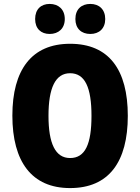

<svg xmlns="http://www.w3.org/2000/svg" viewBox="-20 -948 714 978"><path d="M159 -851C159 -802 189 -775 233 -775C278 -775 310 -803 310 -851C310 -900 278 -928 233 -928C189 -928 159 -901 159 -851ZM364 -851C364 -803 394 -775 440 -775C485 -775 516 -803 516 -851C516 -900 485 -928 440 -928C395 -928 364 -901 364 -851ZM631 -358C631 -593 535 -725 337 -725C141 -725 43 -592 43 -359C43 -124 142 10 337 10C535 10 631 -124 631 -358ZM227 -358C227 -500 262 -575 337 -575C413 -575 446 -502 446 -358C446 -214 414 -143 337 -143C262 -143 227 -217 227 -358Z"/></svg>

Font: Noto Sans Gurmukhi Condensed Black
Style: Regular
Weight: 900
Width: 3
Designer: Jelle Bosma - Monotype Design Team
Foundry: Monotype Imaging Inc.
Version: Version 2.004